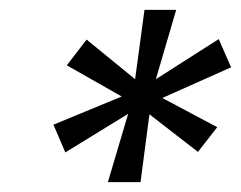

<svg xmlns="http://www.w3.org/2000/svg" viewBox="-20 -708 487 388"><path d="M198 -340 239 -478 112 -400 88 -456 226 -513 115 -576 155 -628 253 -548 272 -688H336L295 -548L422 -629L447 -572L308 -510L419 -451L380 -401L282 -477L264 -340Z"/></svg>

Font: Saira Semi Condensed Medium
Style: Italic
Weight: 500
Width: 4
Italic angle: -12°
Designer: Hector Gatti with collaboration of the Omnibus-Type team
Foundry: Omnibus-Type
Version: Version 1.001; ttfautohint (v1.8)